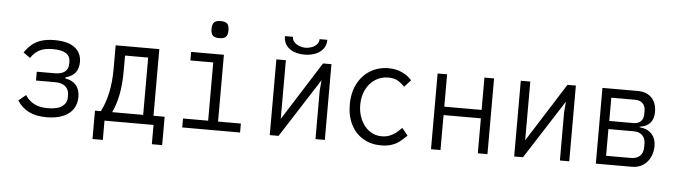

<svg xmlns="http://www.w3.org/2000/svg" viewBox="-53 -1020 4906 1389"><g transform="rotate(5 2400.0 -325.5)"><path d="M91 -91 144 -135Q169.5 -95 208.8 -74.5Q248 -54 309 -54Q378 -54 412 -78.8Q446 -103.5 446 -144V-159Q446 -201.5 419.8 -223.8Q393.5 -246 345 -246H206V-310H335Q435 -310 435 -390V-402Q435 -483 309.5 -483Q246.5 -483 210 -463.2Q173.5 -443.5 149 -405L99 -440Q123.5 -476.5 152 -500.2Q180.5 -524 220.2 -536.5Q260 -549 315 -549Q411.5 -549 461.2 -511.8Q511 -474.5 511 -406Q511 -311.5 417 -288V-279Q468.5 -271 495.2 -238.8Q522 -206.5 522 -154Q522 -103 496.8 -65.5Q471.5 -28 422.5 -8Q373.5 12 305 12Q228 12 176.5 -13.8Q125 -39.5 91 -91Z M650 -66H693Q758 -194.5 758 -376V-550H1075V-66H1156V140H1081V0H725V140H650ZM1000 -66V-482H832V-371Q832 -275.5 818 -201.5Q804 -127.5 775 -66Z M1306 -550H1544V-65H1709.5V0H1289.5V-65H1472V-488H1306ZM1438.5 -729Q1438.5 -762.5 1452.5 -776.8Q1466.5 -791 1499.5 -791Q1533.5 -791 1547.5 -777Q1561.5 -763 1561.5 -729Q1561.5 -695.5 1547.5 -681.2Q1533.5 -667 1499.5 -667Q1466.5 -667 1452.5 -681.2Q1438.5 -695.5 1438.5 -729Z M1925 -550H1994V-123.5L2264 -550H2325V0H2257V-352L2263.5 -428L1989 0H1925ZM1972 -723H2030Q2030 -701.5 2045.2 -685.2Q2060.5 -669 2083 -660.5Q2105.5 -652 2126 -652Q2149 -652 2171.8 -660.2Q2194.5 -668.5 2209.2 -684.8Q2224 -701 2224 -723H2280Q2280 -684 2259 -656.8Q2238 -629.5 2202.5 -615.8Q2167 -602 2124 -602Q2081 -602 2046.5 -615.5Q2012 -629 1992 -656.2Q1972 -683.5 1972 -723Z M2482.5 -271Q2482.5 -358 2516.5 -423Q2550.5 -488 2609 -522.5Q2667.5 -557 2739 -557Q2795 -557 2839 -536.2Q2883 -515.5 2909 -484L2862.5 -433Q2840 -458 2812.8 -473.8Q2785.5 -489.5 2743.5 -489.5Q2690.5 -489.5 2648.2 -462Q2606 -434.5 2582 -385.8Q2558 -337 2558 -275.5Q2558 -217 2580 -168.2Q2602 -119.5 2641.5 -90.8Q2681 -62 2732 -62Q2764 -62 2789.8 -72.2Q2815.5 -82.5 2834.8 -97.8Q2854 -113 2875.5 -135.5L2918.5 -83.5L2910.5 -75.5Q2884.5 -50.5 2863.5 -34.5Q2842.5 -18.5 2809.8 -7.2Q2777 4 2732 4Q2660.5 4 2603.8 -29Q2547 -62 2514.8 -124.2Q2482.5 -186.5 2482.5 -271Z M3096 -550H3165V-315H3436V-550H3506V0H3436V-254H3165V0H3096Z M3700 -550H3769V-123.5L4039 -550H4100V0H4032V-352L4038.5 -428L3764 0H3700Z M4293 -550H4552Q4593.5 -550 4624 -533Q4654.5 -516 4670.8 -484.5Q4687 -453 4687 -410Q4687 -307.5 4585 -294V-290Q4643.5 -285 4674.2 -250.8Q4705 -216.5 4705 -164Q4705 -118.5 4686.8 -81Q4668.5 -43.5 4634.5 -21.8Q4600.5 0 4555 0H4293ZM4631 -149V-174Q4631 -212.5 4608.5 -234.8Q4586 -257 4548 -257H4362V-63H4541Q4584 -63 4607.5 -85.5Q4631 -108 4631 -149ZM4611 -387V-411Q4611 -445.5 4591.2 -465.2Q4571.5 -485 4537 -485H4363V-316H4537Q4572 -316 4591.5 -334.5Q4611 -353 4611 -387Z"/></g></svg>

Font: JuliaMono Light
Style: Regular
Weight: 300
Monospace: yes
Designer: cormullion
Foundry: corm
Version: Version 0.054; ttfautohint (v1.8.4)